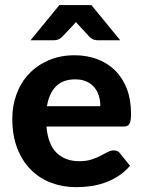

<svg xmlns="http://www.w3.org/2000/svg" viewBox="-20 -746 576 773"><path d="M384 -318.5Q384 -340 378.2 -359.5Q372.5 -379 360 -394Q347.5 -409 328.5 -417.8Q309.5 -426.5 283 -426.5Q233.5 -426.5 205.5 -398.5Q177.5 -370.5 169 -318.5ZM167 -236.5Q173.5 -164 208.2 -130.5Q243 -97 299 -97Q327.5 -97 348.2 -103.8Q369 -110.5 384.8 -118.8Q400.5 -127 413.2 -133.8Q426 -140.5 438.5 -140.5Q454.5 -140.5 463.5 -128.5L503.5 -78.5Q481.5 -53 455 -36.2Q428.5 -19.5 400 -9.8Q371.5 0 342.5 3.8Q313.5 7.5 286.5 7.5Q232.5 7.5 185.8 -10.2Q139 -28 104.2 -62.8Q69.5 -97.5 49.5 -149Q29.5 -200.5 29.5 -268.5Q29.5 -321 46.8 -367.5Q64 -414 96.5 -448.5Q129 -483 175.5 -503.2Q222 -523.5 280.5 -523.5Q330 -523.5 371.8 -507.8Q413.5 -492 443.8 -462Q474 -432 490.8 -388.2Q507.5 -344.5 507.5 -288.5Q507.5 -273 506 -263Q504.5 -253 501 -247Q497.5 -241 491.5 -238.8Q485.5 -236.5 476 -236.5ZM464 -584H372Q364 -584 356.5 -586.8Q349 -589.5 341 -597L297 -644.5Q294.5 -647 291.5 -650.2Q288.5 -653.5 286 -657.5Q280 -650 274.5 -644.5L229.5 -597Q215.5 -584 198.5 -584H103L219 -725.5H348Z"/></svg>

Font: LatoLatin Heavy
Style: Regular
Weight: 800
Designer: Lukasz Dziedzic with Adam Twardoch and Botio Nikoltchev
Foundry: tyPoland Lukasz Dziedzic
Version: Version 2.015; 2015-08-06; http://www.latofonts.com/